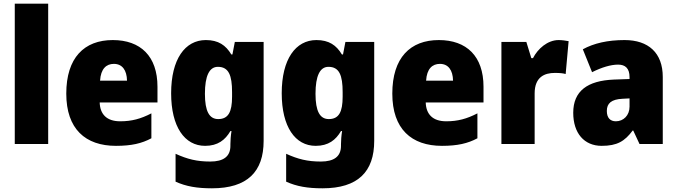

<svg xmlns="http://www.w3.org/2000/svg" viewBox="-20 -780 3669 1040"><path d="M241 0V-760H60V0Z M591 -563C436 -563 339 -467 339 -273C339 -81 443 10 608 10C692 10 748 -3 800 -31V-166C742 -136 693 -123 631 -123C558 -123 522 -161 520 -225H833V-310C833 -476 741 -563 591 -563ZM597 -434C642 -434 667 -400 668 -343H522C526 -408 556 -434 597 -434Z M1095 -563C982 -563 907 -459 907 -275C907 -93 980 10 1091 10C1160 10 1200 -22 1228 -70H1234C1230 -46 1228 -18 1228 1V10C1228 68 1190 95 1119 95C1046 95 995 82 931 53V204C988 230 1048 240 1128 240C1320 240 1408 150 1408 -17V-553H1252L1239 -485H1233C1203 -535 1163 -563 1095 -563ZM1160 -418C1219 -418 1237 -372 1237 -281V-256C1237 -174 1217 -135 1162 -135C1114 -135 1090 -177 1090 -272C1090 -369 1114 -418 1160 -418Z M1694 -563C1581 -563 1506 -459 1506 -275C1506 -93 1579 10 1690 10C1759 10 1799 -22 1827 -70H1833C1829 -46 1827 -18 1827 1V10C1827 68 1789 95 1718 95C1645 95 1594 82 1530 53V204C1587 230 1647 240 1727 240C1919 240 2007 150 2007 -17V-553H1851L1838 -485H1832C1802 -535 1762 -563 1694 -563ZM1759 -418C1818 -418 1836 -372 1836 -281V-256C1836 -174 1816 -135 1761 -135C1713 -135 1689 -177 1689 -272C1689 -369 1713 -418 1759 -418Z M2357 -563C2202 -563 2105 -467 2105 -273C2105 -81 2209 10 2374 10C2458 10 2514 -3 2566 -31V-166C2508 -136 2459 -123 2397 -123C2324 -123 2288 -161 2286 -225H2599V-310C2599 -476 2507 -563 2357 -563ZM2363 -434C2408 -434 2433 -400 2434 -343H2288C2292 -408 2322 -434 2363 -434Z M3006 -563C2946 -563 2893 -516 2867 -465H2858L2831 -553H2696V0H2876V-274C2876 -364 2931 -385 2985 -385C3014 -385 3031 -383 3044 -379L3060 -557C3045 -560 3024 -563 3006 -563Z M3363 -563C3272 -563 3197 -546 3137 -513L3187 -389C3239 -415 3288 -430 3328 -430C3367 -430 3390 -410 3390 -362V-352L3305 -349C3162 -343 3085 -287 3085 -169C3085 -59 3144 10 3239 10C3323 10 3364 -15 3407 -73H3410L3444 0H3570V-363C3570 -494 3492 -563 3363 -563ZM3352 -245 3390 -247V-202C3390 -155 3357 -123 3316 -123C3286 -123 3267 -141 3267 -179C3267 -220 3291 -242 3352 -245Z"/></svg>

Font: Noto Sans Thai SemCond Blk
Style: Regular
Weight: 900
Width: 4
Designer: Monotype Design Team
Foundry: Monotype Imaging Inc.
Version: Version 2.002